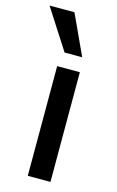

<svg xmlns="http://www.w3.org/2000/svg" viewBox="-141 -794 513 842"><g transform="rotate(15 115.5 -373.0)"><path d="M76 0V-498H179V0ZM92 -564 -25 -746H88L172 -564Z"/></g></svg>

Font: Nunito Sans 7pt Condensed SemiBold
Style: Regular
Weight: 600
Width: 3
Designer: Vernon Adams
Foundry: Vernon Adams
Version: Version 3.101;gftools[0.9.27]